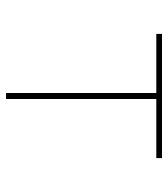

<svg xmlns="http://www.w3.org/2000/svg" viewBox="20 -580 560 640"><g transform="rotate(90 300.0 -260.0)"><path d="M290 0V-501H93V-520H507V-501H310V0Z"/></g></svg>

Font: Iosevka Thin Extended
Style: Regular
Weight: 100
Width: 7
Monospace: yes
Designer: Belleve Invis
Foundry: Belleve Invis
Version: Version 32.5.0; ttfautohint (v1.8.4)